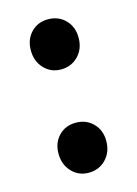

<svg xmlns="http://www.w3.org/2000/svg" viewBox="-78 -478 380 533"><g transform="rotate(-15 112.5 -211.5)"><path d="M111.8 -432.1Q142.1 -432.1 161.6 -412.1Q181.2 -392.1 181.2 -360.8Q181.2 -329.1 161.4 -308.6Q141.6 -288.1 111.8 -288.1Q82.5 -288.1 63.2 -308.8Q43.9 -329.6 43.9 -360.8Q43.9 -392.1 63.2 -412.1Q82.5 -432.1 111.8 -432.1ZM111.8 -134.8Q142.1 -134.8 161.6 -115Q181.2 -95.2 181.2 -64Q181.2 -32.2 161.4 -11.7Q141.6 8.8 111.8 8.8Q82.5 8.8 63.2 -12Q43.9 -32.7 43.9 -64Q43.9 -95.2 63.2 -115Q82.5 -134.8 111.8 -134.8Z"/></g></svg>

Font: Montserrat-Arabic Medium
Style: Regular
Weight: 500
Designer: Mohamed Gaber
Foundry: Kief Type Foundry
Version: Version 5.008;PS 005.008;hotconv 1.0.88;makeotf.lib2.5.64775